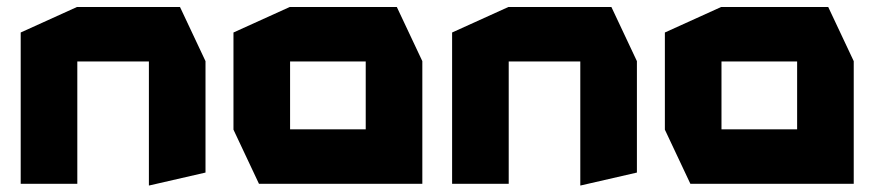

<svg xmlns="http://www.w3.org/2000/svg" viewBox="-20 -539 2570 563"><path d="M40.7 0V-443.7L205.7 -518.5H206.7V0ZM416.6 4.9V-358.7H582.6V-33L417.6 4.9ZM206.7 -358.7V-518.5H507.8L582.6 -359.7V-358.7Z M830.6 -358.7V-518.5H1143.6L1218.4 -359.7V-358.7ZM739.4 0 664.6 -158.8V-159.8H1052.4V0ZM664.6 -159.8V-443.7L829.6 -518.5H830.6V-159.8ZM1052.4 0V-358.7H1218.4V0Z M1305.7 0V-443.7L1470.7 -518.5H1471.7V0ZM1681.6 4.9V-358.7H1847.6V-33L1682.6 4.9ZM1471.7 -358.7V-518.5H1772.8L1847.6 -359.7V-358.7Z M2095.6 -358.7V-518.5H2408.6L2483.4 -359.7V-358.7ZM2004.4 0 1929.6 -158.8V-159.8H2317.4V0ZM1929.6 -159.8V-443.7L2094.6 -518.5H2095.6V-159.8ZM2317.4 0V-358.7H2483.4V0Z"/></svg>

Font: Foldit Thin
Style: Regular
Weight: 100
Designer: Sophia Tai
Foundry: Sophia Tai
Version: Version 1.003